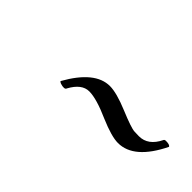

<svg xmlns="http://www.w3.org/2000/svg" viewBox="13 -686 460 460"><g transform="rotate(45 242.5 -456.5)"><path d="M360 -414Q338 -414 296 -432Q249 -453 224 -453Q199 -453 181 -420Q179 -413 163 -418Q158 -420 158 -422Q200 -497 250 -497Q273 -497 315 -479.5Q357 -462 368.5 -461.5Q380 -461 384 -461Q415 -461 432 -496Q433 -499 438 -499Q451 -499 453 -494Q414 -414 360 -414Z"/></g></svg>

Font: Great Vibes
Style: Regular
Weight: 400
Designer: Robert E. Leuschke
Foundry: Robert E. Leuschke
Version: Version 1.001